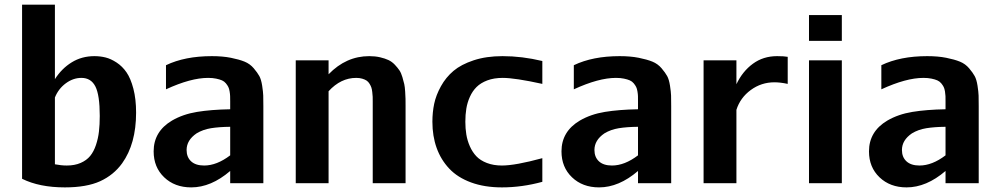

<svg xmlns="http://www.w3.org/2000/svg" viewBox="-20 -790 4305 828"><path d="M566.9 -304.2Q566.9 -169.9 506.8 -85.9Q470.2 -35.2 411.9 -8.5Q353.5 18.1 259.8 18.1Q149.9 18.1 75.2 -19V-770H216.8V-448.7Q246.1 -494.6 289.3 -521.2Q332.5 -547.9 387.2 -547.9Q412.1 -547.9 435.1 -542.2Q458 -536.6 482.9 -520.3Q507.8 -503.9 525.6 -478Q543.5 -452.1 555.2 -407.5Q566.9 -362.8 566.9 -304.2ZM268.1 -76.2Q302.2 -76.2 327.9 -87.4Q353.5 -98.6 368.9 -117.4Q384.3 -136.2 393.8 -164.6Q403.3 -192.9 406.7 -222.7Q410.2 -252.4 410.2 -290Q410.2 -379.9 391.4 -417Q372.6 -454.1 331.1 -454.1Q295.4 -454.1 263.7 -430.7Q231.9 -407.2 216.8 -369.6V-81.5Q243.7 -76.2 268.1 -76.2Z M893.6 -547.9Q939.9 -547.9 975.6 -540.8Q1011.2 -533.7 1034.7 -524.2Q1058.1 -514.6 1074.2 -495.6Q1090.3 -476.6 1098.4 -461.9Q1106.4 -447.3 1110.6 -420.4Q1114.7 -393.6 1115.2 -377.9Q1115.7 -362.3 1115.7 -332V0H972.7V-52.7Q890.1 18.1 804.7 18.1Q733.4 18.1 688 -25.4Q642.6 -68.8 642.6 -137.2Q642.6 -223.1 721.7 -270Q768.6 -297.4 829.6 -307.4Q890.6 -317.4 972.7 -318.8V-353Q972.7 -367.2 972.4 -375.5Q972.2 -383.8 970.2 -395.8Q968.3 -407.7 964.6 -415Q960.9 -422.4 954.1 -430.7Q947.3 -439 937.3 -443.4Q927.2 -447.8 912.1 -450.9Q897 -454.1 877.4 -454.1Q802.7 -454.1 695.8 -404.8V-508.8Q777.3 -547.9 893.6 -547.9ZM972.7 -120.1V-243.2Q924.8 -242.7 889.9 -237.1Q855 -231.4 827.6 -214.8Q784.7 -185.5 784.7 -143.1Q784.7 -112.3 804.2 -94.2Q823.7 -76.2 860.4 -76.2Q915 -76.2 972.7 -120.1Z M1587.4 -351.1Q1587.4 -364.7 1587.2 -372.6Q1586.9 -380.4 1585.4 -392.8Q1584 -405.3 1581.5 -412.6Q1579.1 -419.9 1573.7 -428.7Q1568.4 -437.5 1561 -442.4Q1553.7 -447.3 1542.2 -450.7Q1530.8 -454.1 1516.1 -454.1Q1449.7 -454.1 1397 -396.5V0H1255.4V-529.8H1397V-469.7Q1472.7 -547.9 1572.3 -547.9Q1597.7 -547.9 1618.9 -543Q1640.1 -538.1 1655.3 -531Q1670.4 -523.9 1682.6 -511Q1694.8 -498 1702.4 -486.8Q1710 -475.6 1715.3 -457.5Q1720.7 -439.5 1723.4 -427.2Q1726.1 -415 1727.3 -394.5Q1728.5 -374 1728.8 -363.5Q1729 -353 1729 -333.5Q1729 -330.1 1729 -328.1V0H1587.4Z M1986.8 -265.1Q1986.8 -235.8 1991 -210.2Q1995.1 -184.6 2006.1 -159.4Q2017.1 -134.3 2034.2 -116.2Q2051.3 -98.1 2079.6 -87.2Q2107.9 -76.2 2144.5 -76.2Q2202.6 -76.2 2318.8 -107.9V-5.9Q2231 18.1 2144.5 18.1Q2069.3 18.1 2011.5 -3.2Q1953.6 -24.4 1917.5 -62.7Q1881.3 -101.1 1863 -152.1Q1844.7 -203.1 1844.7 -265.1Q1844.7 -305.7 1852.5 -342.8Q1860.4 -379.9 1881.6 -418.2Q1902.8 -456.5 1935.8 -484.4Q1968.8 -512.2 2022.9 -530Q2077.1 -547.9 2147 -547.9Q2231.4 -547.9 2318.8 -526.9V-428.2Q2201.2 -454.1 2147.9 -454.1Q2110.4 -454.1 2081.8 -443.4Q2053.2 -432.6 2035.4 -415Q2017.6 -397.5 2006.3 -372.3Q1995.1 -347.2 1991 -321.3Q1986.8 -295.4 1986.8 -265.1Z M2652.3 -547.9Q2698.7 -547.9 2734.4 -540.8Q2770 -533.7 2793.5 -524.2Q2816.9 -514.6 2833 -495.6Q2849.1 -476.6 2857.2 -461.9Q2865.2 -447.3 2869.4 -420.4Q2873.5 -393.6 2874 -377.9Q2874.5 -362.3 2874.5 -332V0H2731.4V-52.7Q2648.9 18.1 2563.5 18.1Q2492.2 18.1 2446.8 -25.4Q2401.4 -68.8 2401.4 -137.2Q2401.4 -223.1 2480.5 -270Q2527.3 -297.4 2588.4 -307.4Q2649.4 -317.4 2731.4 -318.8V-353Q2731.4 -367.2 2731.2 -375.5Q2731 -383.8 2729 -395.8Q2727.1 -407.7 2723.4 -415Q2719.7 -422.4 2712.9 -430.7Q2706.1 -439 2696 -443.4Q2686 -447.8 2670.9 -450.9Q2655.8 -454.1 2636.2 -454.1Q2561.5 -454.1 2454.6 -404.8V-508.8Q2536.1 -547.9 2652.3 -547.9ZM2731.4 -120.1V-243.2Q2683.6 -242.7 2648.7 -237.1Q2613.8 -231.4 2586.4 -214.8Q2543.5 -185.5 2543.5 -143.1Q2543.5 -112.3 2563 -94.2Q2582.5 -76.2 2619.1 -76.2Q2673.8 -76.2 2731.4 -120.1Z M3377 -428.2Q3345.2 -435.1 3319.8 -435.1Q3263.2 -435.1 3217.8 -401.9Q3172.4 -368.7 3155.8 -316.4V0H3014.2V-529.8H3155.8V-426.8Q3182.1 -482.4 3226.8 -515.1Q3271.5 -547.9 3331.1 -547.9Q3361.8 -547.9 3377 -544.9Z M3610.4 -613.8H3468.8V-725.1H3610.4ZM3610.4 0H3468.8V-529.8H3610.4Z M3978.5 -547.9Q4024.9 -547.9 4060.5 -540.8Q4096.2 -533.7 4119.6 -524.2Q4143.1 -514.6 4159.2 -495.6Q4175.3 -476.6 4183.3 -461.9Q4191.4 -447.3 4195.6 -420.4Q4199.7 -393.6 4200.2 -377.9Q4200.7 -362.3 4200.7 -332V0H4057.6V-52.7Q3975.1 18.1 3889.6 18.1Q3818.4 18.1 3772.9 -25.4Q3727.5 -68.8 3727.5 -137.2Q3727.5 -223.1 3806.6 -270Q3853.5 -297.4 3914.6 -307.4Q3975.6 -317.4 4057.6 -318.8V-353Q4057.6 -367.2 4057.4 -375.5Q4057.1 -383.8 4055.2 -395.8Q4053.2 -407.7 4049.6 -415Q4045.9 -422.4 4039.1 -430.7Q4032.2 -439 4022.2 -443.4Q4012.2 -447.8 3997.1 -450.9Q3981.9 -454.1 3962.4 -454.1Q3887.7 -454.1 3780.8 -404.8V-508.8Q3862.3 -547.9 3978.5 -547.9ZM4057.6 -120.1V-243.2Q4009.8 -242.7 3974.9 -237.1Q3939.9 -231.4 3912.6 -214.8Q3869.6 -185.5 3869.6 -143.1Q3869.6 -112.3 3889.2 -94.2Q3908.7 -76.2 3945.3 -76.2Q4000 -76.2 4057.6 -120.1Z"/></svg>

Font: Aurulent Sans
Style: Bold
Weight: 700
Version: Version 2007.05.04